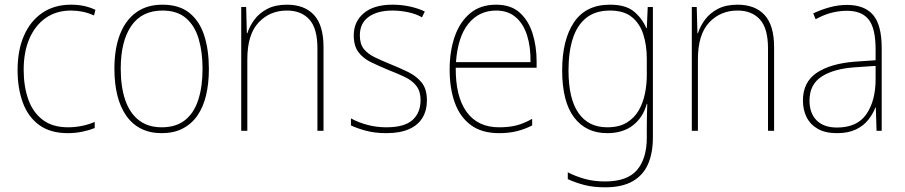

<svg xmlns="http://www.w3.org/2000/svg" viewBox="-20 -558 3859 819"><path d="M269 10Q195 10 147.5 -24.5Q100 -59 77.5 -120Q55 -181 55 -259Q55 -344 82.5 -406.5Q110 -469 161 -503.5Q212 -538 283 -538Q313 -538 338.5 -532.5Q364 -527 387 -516L381 -492Q357 -503 332.5 -508Q308 -513 283 -513Q221 -513 176 -482Q131 -451 106 -394.5Q81 -338 81 -260Q81 -190 100.5 -134.5Q120 -79 162 -47Q204 -15 270 -15Q300 -15 329.5 -21Q359 -27 384 -38V-12Q363 -3 332.5 3.5Q302 10 269 10Z M871 -264Q871 -202 859 -151.5Q847 -101 822 -65Q797 -29 759 -9.5Q721 10 670 10Q620 10 582 -9Q544 -28 518.5 -64.5Q493 -101 480.5 -151.5Q468 -202 468 -265Q468 -351 492 -412Q516 -473 561.5 -505.5Q607 -538 673 -538Q745 -538 788.5 -502.5Q832 -467 851.5 -405.5Q871 -344 871 -264ZM495 -265Q495 -188 514 -132Q533 -76 572 -45.5Q611 -15 670 -15Q730 -15 768.5 -45Q807 -75 825.5 -131.5Q844 -188 844 -264Q844 -336 827.5 -392Q811 -448 773.5 -480.5Q736 -513 673 -513Q585 -513 540 -447.5Q495 -382 495 -265Z M1204 -538Q1279 -538 1319.5 -494Q1360 -450 1360 -357V0H1334V-352Q1334 -437 1299.5 -475Q1265 -513 1204 -513Q1131 -513 1083 -462Q1035 -411 1035 -305V0H1009V-528H1030L1033 -416H1035Q1045 -447 1065.5 -474.5Q1086 -502 1120 -520Q1154 -538 1204 -538Z M1801 -130Q1801 -87 1782 -55.5Q1763 -24 1724.5 -7Q1686 10 1628 10Q1579 10 1540.5 -0.5Q1502 -11 1477 -23V-53Q1510 -35 1548.5 -25Q1587 -15 1628 -15Q1705 -15 1739.5 -46Q1774 -77 1774 -131Q1774 -168 1756.5 -191Q1739 -214 1708 -229Q1677 -244 1638 -259Q1597 -276 1563 -292.5Q1529 -309 1509 -335.5Q1489 -362 1489 -407Q1489 -466 1532 -502Q1575 -538 1654 -538Q1694 -538 1729.5 -530Q1765 -522 1792 -509L1780 -484Q1757 -498 1722.5 -505.5Q1688 -513 1654 -513Q1590 -513 1552.5 -486Q1515 -459 1515 -407Q1515 -370 1532 -349Q1549 -328 1579 -313.5Q1609 -299 1646 -284Q1686 -268 1721.5 -250.5Q1757 -233 1779 -205.5Q1801 -178 1801 -130Z M2096 -538Q2159 -538 2196.5 -504.5Q2234 -471 2251.5 -416Q2269 -361 2269 -295V-269H1924Q1923 -146 1970.5 -80.5Q2018 -15 2109 -15Q2149 -15 2180.5 -22.5Q2212 -30 2250 -51V-23Q2219 -7 2185 1.5Q2151 10 2109 10Q2035 10 1988.5 -24.5Q1942 -59 1920 -120Q1898 -181 1898 -261Q1898 -339 1919.5 -401.5Q1941 -464 1985 -501Q2029 -538 2096 -538ZM2096 -513Q2024 -513 1978.5 -457.5Q1933 -402 1925 -293H2243Q2244 -357 2228.5 -406.5Q2213 -456 2180 -484.5Q2147 -513 2096 -513Z M2582 -538Q2649 -538 2684 -509Q2719 -480 2737 -438H2739L2743 -528H2765V29Q2765 94 2744.5 141.5Q2724 189 2679 215Q2634 241 2561 241Q2511 241 2472.5 231Q2434 221 2402 206V177Q2435 194 2474 205Q2513 216 2561 216Q2656 216 2697.5 167Q2739 118 2739 29V-15Q2739 -42 2739.5 -63.5Q2740 -85 2741 -115H2739Q2723 -57 2680 -23.5Q2637 10 2570 10Q2480 10 2429 -57Q2378 -124 2378 -258Q2378 -388 2428.5 -463Q2479 -538 2582 -538ZM2582 -513Q2520 -513 2481 -482Q2442 -451 2423.5 -394Q2405 -337 2405 -258Q2405 -137 2447.5 -76Q2490 -15 2570 -15Q2621 -15 2653.5 -35Q2686 -55 2704.5 -87Q2723 -119 2731 -158.5Q2739 -198 2739 -237V-307Q2739 -365 2724 -411.5Q2709 -458 2675 -485.5Q2641 -513 2582 -513Z M3126 -538Q3201 -538 3241.5 -494Q3282 -450 3282 -357V0H3256V-352Q3256 -437 3221.5 -475Q3187 -513 3126 -513Q3053 -513 3005 -462Q2957 -411 2957 -305V0H2931V-528H2952L2955 -416H2957Q2967 -447 2987.5 -474.5Q3008 -502 3042 -520Q3076 -538 3126 -538Z M3593 -537Q3668 -537 3704.5 -494Q3741 -451 3741 -353V0H3719L3716 -99H3714Q3703 -71 3683 -46Q3663 -21 3630.5 -5.5Q3598 10 3550 10Q3501 10 3469 -8Q3437 -26 3421 -57.5Q3405 -89 3405 -129Q3405 -208 3464 -247.5Q3523 -287 3627 -295L3715 -301V-347Q3715 -437 3685.5 -474.5Q3656 -512 3593 -512Q3561 -512 3528.5 -504Q3496 -496 3459 -476L3449 -501Q3483 -517 3519.5 -527Q3556 -537 3593 -537ZM3628 -271Q3537 -265 3485 -231.5Q3433 -198 3433 -129Q3433 -75 3463.5 -44.5Q3494 -14 3550 -14Q3637 -14 3676 -71.5Q3715 -129 3715 -220V-277Z"/></svg>

Font: Noto Sans Khmer SemiCondensed Thin
Style: Regular
Weight: 250
Width: 4
Designer: Danh Hong and the Monotype Design Team
Foundry: Monotype Imaging Inc.
Version: Version 2.004